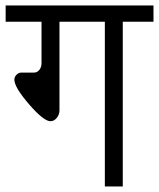

<svg xmlns="http://www.w3.org/2000/svg" viewBox="-33 -670 571 690"><path d="M-12.7 -591.8V-650.4H518.6V-591.8H408.2V0H343.8V-591.8H180.7V-273.4Q180.7 -257.8 170.9 -246.1Q161.1 -234.4 148.4 -234.4Q124 -234.4 71.3 -295.4Q18.6 -356.4 18.6 -383.8Q18.6 -393.6 26.4 -401.4Q34.2 -409.2 43.9 -409.2H89.8Q100.6 -409.2 108.4 -418.9Q116.2 -428.7 116.2 -442.4V-591.8Z"/></svg>

Font: Lohit Marathi
Style: Regular
Weight: 400
Version: 2.94.2